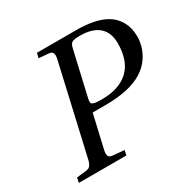

<svg xmlns="http://www.w3.org/2000/svg" viewBox="-155 -843 990 994"><g transform="rotate(-30 340.5 -346.0)"><path d="M40 0 45.9 -28.8 101.1 -35.2Q119.1 -36.6 128.2 -46.9Q137.2 -57.1 143.1 -83L263.2 -608.9Q269 -633.8 263.7 -645.3Q258.3 -656.7 241.2 -658.2L182.1 -663.1L189 -691.9H422.9Q537.1 -691.9 600.1 -655.8Q637.7 -634.3 659.4 -595.9Q681.2 -557.6 681.2 -507.8Q681.2 -451.2 654.5 -403.8Q627.9 -356.4 580.1 -327.1Q502.9 -279.8 357.9 -279.8H284.2L238.8 -83Q233.4 -59.1 238.5 -47.9Q243.7 -36.6 261.2 -35.2L330.1 -28.8L324.2 0ZM300.8 -356.9Q298.8 -346.7 298.1 -342.3Q297.4 -337.9 298.1 -331.8Q298.8 -325.7 302.5 -323.5Q306.2 -321.3 313.2 -318.8Q320.3 -316.4 331.8 -315.7Q343.3 -314.9 360.8 -314.9Q463.9 -314.9 520 -367.7Q576.2 -420.4 576.2 -525.9Q576.2 -589.8 538.1 -623.5Q500 -657.2 425.8 -657.2Q389.6 -657.2 378.2 -650.1Q366.7 -643.1 361.8 -622.1Z"/></g></svg>

Font: Linguistics Pro
Style: Italic
Weight: 400
Italic angle: -12°
Designer: Stefan Peev, Context Ltd
Foundry: Stefan Peev, Context Ltd
Version: Version 001.000